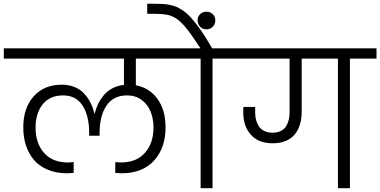

<svg xmlns="http://www.w3.org/2000/svg" viewBox="-49 -996 2012 1016"><path d="M594.2 -79.1Q585.4 -79.1 561 -81.1V-138.2Q583.5 -136.2 589.8 -136.2Q673.3 -136.2 718.3 -187.5Q763.2 -238.8 763.2 -320.8Q763.2 -368.2 747.6 -406.2Q731.9 -444.3 699.7 -467.8Q667.5 -491.2 623 -491.2Q551.8 -491.2 514.9 -437.5Q478 -383.8 478 -291V-277.8H422.9V-291Q422.9 -383.8 387.9 -437.5Q353 -491.2 285.2 -491.2Q214.4 -491.2 176.8 -443.8Q139.2 -396.5 139.2 -320.8Q139.2 -237.8 184.1 -187Q229 -136.2 311 -136.2Q318.4 -136.2 340.8 -138.2V-81.1Q316.4 -79.1 307.1 -79.1Q249.5 -79.1 204.3 -97.7Q159.2 -116.2 131.1 -149.2Q103 -182.1 88.6 -225.8Q74.2 -269.5 74.2 -321.8Q74.2 -424.8 129.4 -486.3Q184.6 -547.9 277.8 -547.9Q316.4 -547.9 347.4 -534.7Q378.4 -521.5 398.4 -498.5Q418.5 -475.6 431.2 -450Q443.8 -424.3 450.2 -395H452.1Q458.5 -421.9 470 -445.6Q481.4 -469.2 499.5 -491.5Q517.6 -513.7 545.2 -528.3Q572.8 -543 606.9 -546.9V-686H-28.8V-740.2H930.2V-686H669.9V-544.9Q743.2 -530.8 785.2 -471.4Q827.1 -412.1 827.1 -321.8Q827.1 -213.9 766.4 -146.5Q705.6 -79.1 594.2 -79.1Z M1012.7 0V-686H872.1V-740.2H1011.7Q968.3 -807.1 940.2 -842.5Q912.1 -877.9 886.7 -896Q862.3 -912.6 835.9 -917.7Q809.6 -922.9 768.1 -922.9H730V-976.1H767.1Q793.5 -976.1 811.3 -975.1Q829.1 -974.1 849.6 -970.2Q870.1 -966.3 885.3 -959.5Q900.4 -952.6 918.7 -940.7Q937 -928.7 953.1 -911.6Q969.2 -894.5 988.8 -869.9Q1008.3 -845.2 1028.8 -813.7Q1049.3 -782.2 1073.7 -740.2H1216.8V-686H1075.7V0Z M1076.9 -854.5Q1063.5 -840.8 1043.5 -840.8Q1023.4 -840.8 1010 -854.5Q996.6 -868.2 996.6 -888.2Q996.6 -908.2 1010 -921.1Q1023.4 -934.1 1043.5 -934.1Q1063.5 -934.1 1076.9 -921.1Q1090.3 -908.2 1090.3 -888.2Q1090.3 -868.2 1076.9 -854.5Z M1739.3 -686H1547.4V-403.8Q1547.4 -368.7 1538.8 -339.4Q1530.3 -310.1 1512.5 -286.9Q1494.6 -263.7 1464.4 -250.7Q1434.1 -237.8 1393.6 -237.8Q1318.4 -237.8 1278.3 -283.2Q1238.3 -328.6 1238.3 -399.9V-415Q1238.3 -425.3 1239.3 -430.2H1301.3V-398.9Q1301.3 -378.4 1306.2 -360.6Q1311 -342.8 1321 -327.4Q1331.1 -312 1349.4 -303Q1367.7 -293.9 1392.6 -293.9Q1418.9 -293.9 1437.5 -303.2Q1456.1 -312.5 1465.6 -328.9Q1475.1 -345.2 1479.2 -363Q1483.4 -380.9 1483.4 -401.9V-686H1158.7V-740.2H1943.4V-686H1802.7V0H1739.3Z"/></svg>

Font: PoppinsZ Light
Style: Regular
Weight: 300
Designer: Ninad Kale (Devanagari), Jonny Pinhorn (Latin)
Foundry: Indian Type Foundry
Version: Version 3.002;FEAKit 1.0